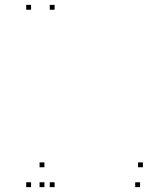

<svg xmlns="http://www.w3.org/2000/svg" viewBox="-20 -760 660 790"><path d="M204.7 10V-10H184.7V10ZM204.7 -720V-740H184.7V-720ZM107.8 -720V-740H87.8V-720ZM107.8 10V-10H87.8V10ZM556.3 10V-10H536.3V10ZM568 -71.8V-91.8H548V-71.8ZM162.8 -71.8V-91.8H142.8V-71.8ZM162.8 10V-10H142.8V10Z"/></svg>

Font: Monaspace Krypton Dots Var
Style: Regular
Weight: 400
Designer: Riley Cran and the Lettermatic Team
Version: Version 1.100 (Monaspace Krypton Dots)